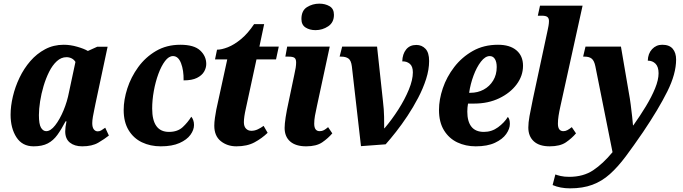

<svg xmlns="http://www.w3.org/2000/svg" viewBox="-20 -791 3737 1051"><path d="M164 10Q102 10 70 -39.5Q38 -89 38 -163Q38 -210 50.5 -263Q63 -316 87 -366Q111 -416 146 -456.5Q181 -497 227 -521.5Q273 -546 329 -546Q365 -546 403 -535Q441 -524 461 -512L512 -535H569L503 -225Q501 -213 496.5 -193Q492 -173 488.5 -152Q485 -131 485 -117Q485 -94 493.5 -83Q502 -72 515 -72Q526 -72 534.5 -77.5Q543 -83 556 -92L576 -49Q552 -30 518 -10Q484 10 430 10Q388 10 362.5 -10.5Q337 -31 337 -72Q337 -94 344 -127H339Q316 -83 294 -52.5Q272 -22 241.5 -6Q211 10 164 10ZM233 -73Q257 -73 282 -105Q307 -137 327.5 -186Q348 -235 358 -288L393 -452Q385 -465 372 -471.5Q359 -478 344 -478Q315 -478 291 -456Q267 -434 249 -398Q231 -362 218.5 -320Q206 -278 199.5 -236Q193 -194 193 -161Q193 -111 204.5 -92Q216 -73 233 -73Z M860 10Q803 10 757 -12Q711 -34 684 -78.5Q657 -123 657 -189Q657 -245 677 -307Q697 -369 736.5 -423.5Q776 -478 834 -512Q892 -546 967 -546Q1042 -546 1075.5 -515Q1109 -484 1109 -441Q1109 -419 1097 -398.5Q1085 -378 1058 -364.5Q1031 -351 985 -351Q986 -406 971 -445Q956 -484 927 -484Q904 -484 883.5 -457Q863 -430 847 -386.5Q831 -343 822 -293Q813 -243 813 -197Q813 -69 905 -69Q952 -69 980 -95Q1008 -121 1027 -152Q1033 -146 1037.5 -134Q1042 -122 1042 -107Q1042 -80 1022.5 -53Q1003 -26 962.5 -8Q922 10 860 10Z M1274 10Q1224 10 1188.5 -18.5Q1153 -47 1153 -103Q1153 -121 1156.5 -146Q1160 -171 1164 -191L1224 -466H1157L1168 -519Q1193 -519 1227.5 -532.5Q1262 -546 1299.5 -577Q1337 -608 1371 -659H1426L1400 -536H1506L1491 -466H1384L1326 -198Q1315 -150 1315 -122Q1315 -99 1326.5 -87Q1338 -75 1356 -75Q1374 -75 1391 -83Q1408 -91 1423 -102L1445 -64Q1414 -34 1373.5 -12Q1333 10 1274 10Z M1707 -626Q1675 -626 1652.5 -640.5Q1630 -655 1630 -687Q1630 -733 1660.5 -752Q1691 -771 1728 -771Q1760 -771 1784 -757Q1808 -743 1808 -710Q1808 -668 1776.5 -647Q1745 -626 1707 -626ZM1656 10Q1599 10 1568.5 -16.5Q1538 -43 1538 -91Q1538 -112 1543.5 -148.5Q1549 -185 1561 -239L1591 -382Q1601 -424 1601 -449Q1601 -468 1592 -474.5Q1583 -481 1560 -481H1542L1552 -536H1785L1715 -211Q1708 -180 1704 -157Q1700 -134 1700 -114Q1700 -73 1730 -73Q1743 -73 1753 -78.5Q1763 -84 1776 -95L1799 -61Q1776 -34 1744 -12Q1712 10 1656 10Z M1906 -428Q1902 -460 1887.5 -470.5Q1873 -481 1848 -481H1839L1853 -536H2044L2076 -240Q2082 -190 2082.5 -152Q2083 -114 2083 -89H2085Q2125 -136 2160.5 -191.5Q2196 -247 2218 -300.5Q2240 -354 2240 -395Q2240 -428 2223 -442Q2206 -456 2182 -455Q2183 -495 2203 -520Q2223 -545 2259 -545Q2289 -545 2309 -524Q2329 -503 2329 -457Q2329 -410 2312.5 -358.5Q2296 -307 2269 -255.5Q2242 -204 2210.5 -156.5Q2179 -109 2147.5 -69Q2116 -29 2091 -1L1956 9Z M2584 10Q2529 10 2483.5 -11.5Q2438 -33 2410.5 -77.5Q2383 -122 2383 -189Q2383 -246 2404 -308Q2425 -370 2466.5 -424Q2508 -478 2568 -512Q2628 -546 2706 -546Q2771 -546 2807 -515.5Q2843 -485 2843 -431Q2843 -376 2808 -329Q2773 -282 2712.5 -253Q2652 -224 2575 -224H2542Q2538 -203 2538 -180Q2538 -126 2560.5 -97.5Q2583 -69 2629 -69Q2672 -69 2706.5 -94.5Q2741 -120 2760 -151Q2771 -139 2771 -113Q2771 -86 2751 -57.5Q2731 -29 2689.5 -9.5Q2648 10 2584 10ZM2555 -283Q2595 -283 2627.5 -300.5Q2660 -318 2679.5 -350Q2699 -382 2699 -424Q2699 -452 2689 -468Q2679 -484 2661 -484Q2636 -484 2612.5 -453.5Q2589 -423 2572 -377Q2555 -331 2548 -283Z M2989 10Q2932 10 2902 -17.5Q2872 -45 2872 -93Q2872 -119 2878.5 -155.5Q2885 -192 2897 -249L2977 -622Q2980 -635 2982.5 -649.5Q2985 -664 2985 -676Q2985 -691 2976.5 -698Q2968 -705 2946 -705H2924L2936 -760H3169L3048 -211Q3041 -180 3037.5 -157Q3034 -134 3034 -114Q3034 -73 3064 -73Q3075 -73 3085.5 -78.5Q3096 -84 3110 -95L3133 -61Q3110 -34 3078 -12Q3046 10 2989 10Z M3100 240Q3047 240 3005 222L3020 164Q3030 168 3049.5 172.5Q3069 177 3096 177Q3173 177 3227 141Q3281 105 3333 42L3239 -428Q3233 -458 3219.5 -469.5Q3206 -481 3180 -481H3172L3185 -536H3379L3423 -279Q3428 -253 3432.5 -218Q3437 -183 3440.5 -151.5Q3444 -120 3445 -105H3447Q3484 -157 3515.5 -209Q3547 -261 3566 -307.5Q3585 -354 3585 -390Q3585 -425 3568.5 -442Q3552 -459 3526 -459Q3527 -498 3549.5 -522Q3572 -546 3605 -546Q3644 -546 3662.5 -524Q3681 -502 3681 -465Q3681 -387 3633 -290.5Q3585 -194 3500 -68Q3448 8 3405 65.5Q3362 123 3318.5 162Q3275 201 3222.5 220.5Q3170 240 3100 240Z"/></svg>

Font: Noto Serif Condensed ExtraBold
Style: Italic
Weight: 800
Width: 3
Italic angle: -12°
Designer: Monotype Design Team
Foundry: Monotype Imaging Inc.
Version: Version 2.014; ttfautohint (v1.8.4.7-5d5b)